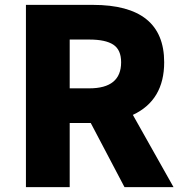

<svg xmlns="http://www.w3.org/2000/svg" viewBox="-20 -764 747 784"><path d="M264.6 -602.5V-403.3H344.7Q474.6 -403.3 474.6 -509.8Q474.6 -560.5 442.9 -581.5Q411.1 -602.5 344.7 -602.5ZM688.5 0H488.3L350.6 -261.7H264.6V0H85.9V-744.1H359.4Q650.4 -744.1 650.4 -509.8Q650.4 -354.5 522.5 -294.9Z"/></svg>

Font: Gen Shin Gothic Heavy
Style: Bold
Weight: 900
Designer: [Source Han Sans]
Ryoko NISHIZUKA  (kana & ideographs); Paul D. Hunt (Latin, Greek & Cyrillic); Wenlong ZHANG  (bopomofo
Version: Version 1.002.20150607